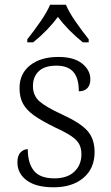

<svg xmlns="http://www.w3.org/2000/svg" viewBox="-20 -786 470 816"><path d="M54 -96Q54 -125 67.5 -138.5Q81 -152 98 -152Q98 -93 124 -60.5Q150 -28 211 -28Q266 -28 296 -56.5Q326 -85 326 -130Q326 -155 317 -172.5Q308 -190 284.5 -206.5Q261 -223 215 -244Q156 -273 124.5 -295.5Q93 -318 78 -345Q63 -372 63 -412Q63 -473 108 -508.5Q153 -544 228 -544Q294 -544 329 -516Q364 -488 364 -449Q364 -425 351.5 -411.5Q339 -398 315 -398Q315 -454 291.5 -480.5Q268 -507 220 -507Q170 -507 145 -483.5Q120 -460 120 -420Q120 -380 147.5 -355.5Q175 -331 245 -299Q323 -263 352.5 -229Q382 -195 382 -140Q382 -70 334.5 -30Q287 10 208 10Q133 10 93.5 -19.5Q54 -49 54 -96ZM96 -619Q124 -654 152 -694.5Q180 -735 193 -766H260Q273 -735 301 -694.5Q329 -654 357 -619V-606H332Q268 -658 226 -714Q183 -656 121 -606H96Z"/></svg>

Font: Noto Serif Light
Style: Regular
Weight: 300
Designer: Monotype Design Team
Foundry: Monotype Imaging Inc.
Version: Version 1.001